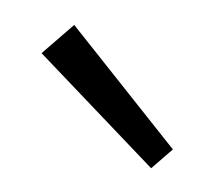

<svg xmlns="http://www.w3.org/2000/svg" viewBox="-44 -841 378 325"><g transform="rotate(30 145.0 -678.5)"><path d="M6 -682 264 -606 280 -652 30 -751Z"/></g></svg>

Font: Cheyenne Sans
Style: Regular
Weight: 400
Designer: The Public Sans project authors (U.S. Web Design System), Libre Franklin designed by Pablo Impallari and Rodrigo Fuenzal
Foundry: The Cheyenne Sans Project Authors
Version: Version 2.007